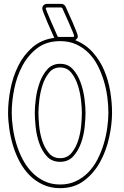

<svg xmlns="http://www.w3.org/2000/svg" viewBox="-20 -952 647 999"><path d="M385 -764Q385 -756 381 -751.5Q377 -747 372 -743Q426 -721 463 -679.5Q500 -638 522 -586Q544 -534 553.5 -476.5Q563 -419 563 -366Q563 -306 548 -237Q533 -168 501 -109.5Q469 -51 417.5 -12Q366 27 293 27Q244 27 204.5 9Q165 -9 135 -39Q105 -69 83.5 -108.5Q62 -148 48.5 -192Q35 -236 28.5 -281Q22 -326 22 -366Q22 -423 34.5 -488Q47 -553 75 -609.5Q103 -666 149 -706Q195 -746 262 -755V-756Q259 -764 248.5 -786.5Q238 -809 227.5 -834Q217 -859 208.5 -880.5Q200 -902 200 -907Q200 -919 207.5 -925.5Q215 -932 226 -932H298Q315 -932 322 -916Q325 -908 335.5 -885.5Q346 -863 357 -837.5Q368 -812 376.5 -790.5Q385 -769 385 -764ZM293 -738Q222 -738 174 -701.5Q126 -665 96.5 -609.5Q67 -554 54 -489Q41 -424 41 -366Q41 -329 47 -286.5Q53 -244 65.5 -202.5Q78 -161 98 -123Q118 -85 146 -56Q174 -27 210.5 -9.5Q247 8 293 8Q339 8 375.5 -9.5Q412 -27 440 -56Q468 -85 487.5 -123Q507 -161 519.5 -202.5Q532 -244 538 -286.5Q544 -329 544 -366Q544 -404 538.5 -446.5Q533 -489 520.5 -530.5Q508 -572 489 -609.5Q470 -647 442 -675.5Q414 -704 377 -721Q340 -738 293 -738ZM293 -110Q250 -110 224 -138.5Q198 -167 184 -207.5Q170 -248 165.5 -291.5Q161 -335 161 -366Q161 -396 166.5 -439Q172 -482 186.5 -522.5Q201 -563 226.5 -591.5Q252 -620 293 -620Q334 -620 359.5 -591.5Q385 -563 399.5 -522.5Q414 -482 419.5 -439Q425 -396 425 -366Q425 -335 420.5 -291.5Q416 -248 401.5 -207.5Q387 -167 361 -138.5Q335 -110 293 -110ZM293 -129Q330 -129 352.5 -156.5Q375 -184 387 -222Q399 -260 402.5 -300Q406 -340 406 -366Q406 -391 401.5 -431Q397 -471 385 -508.5Q373 -546 351 -573.5Q329 -601 293 -601Q257 -601 235 -573.5Q213 -546 201 -508.5Q189 -471 184.5 -431Q180 -391 180 -366Q180 -340 183.5 -300Q187 -260 199 -222Q211 -184 233.5 -156.5Q256 -129 293 -129ZM298 -913H226Q218 -913 218 -908Q218 -906 226.5 -885Q235 -864 246 -839Q257 -814 267 -791.5Q277 -769 279 -764Q280 -760 286 -760H359Q366 -760 366 -765Q366 -768 357.5 -788.5Q349 -809 338 -834Q327 -859 317 -881Q307 -903 305 -908Q303 -913 298 -913Z"/></svg>

Font: RonaldsonGothicLicht
Style: Regular
Weight: 400
Designer: Mr. Robertson for MacKellar, Smiths & Jordan Co. Philadelphia
Foundry: CAT-Fonts Peter Wiegel
Version: 1.000